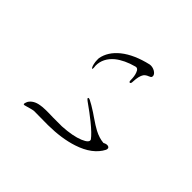

<svg xmlns="http://www.w3.org/2000/svg" viewBox="-74 -850 1148 1148"><g transform="rotate(-45 500.0 -276.0)"><path d="M173.8 -355.5Q174.8 -241.2 203.1 -155.3Q239.3 -44.9 315.4 -5.9Q334 1 338.9 -12.7Q343.8 -26.4 333 -45.9Q335.9 -84 357.4 -125Q370.1 -149.4 402.3 -196.3Q420.9 -222.7 428.7 -236.3Q443.4 -258.8 452.1 -276.4Q463.9 -295.9 459 -300.8Q455.1 -306.6 441.4 -288.1Q402.3 -232.4 368.2 -190.4Q323.2 -134.8 294.9 -114.3Q274.4 -103.5 253.9 -152.3Q232.4 -204.1 227.5 -292V-367.2Q230.5 -444.3 224.6 -473.6Q216.8 -521.5 184.6 -541Q162.1 -550.8 159.2 -545.9Q156.2 -543 163.1 -522.5Q167 -509.8 168.9 -502Q172.9 -488.3 174.8 -474.6ZM671.9 -423.8Q736.3 -412.1 785.2 -351.6Q835.9 -288.1 860.4 -181.6Q863.3 -161.1 852.5 -140.6Q839.8 -119.1 824.2 -119.1Q816.4 -119.1 812.5 -124Q810.5 -127 806.6 -135.7Q799.8 -154.3 787.1 -164.1Q765.6 -178.7 717.8 -180.7Q700.2 -180.7 699.2 -188.5Q698.2 -196.3 712.9 -196.3Q747.1 -196.3 769.5 -205.1Q796.9 -214.8 791 -234.4Q771.5 -306.6 735.4 -351.6Q689.5 -406.2 627 -406.2Q606.4 -403.3 600.6 -405.3Q595.7 -407.2 603.5 -412.1Q611.3 -417 625 -419.9Q640.6 -423.8 657.2 -423.8Z"/></g></svg>

Font: Batang
Style: Regular
Weight: 400
Version: Version 2.21